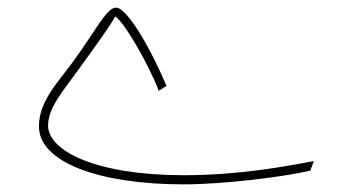

<svg xmlns="http://www.w3.org/2000/svg" viewBox="-20 -462 887 503"><path d="M461 21C563 21 721 2 793 -15L802 -40C728 -26 606 -3 461 -3C228 -3 106 -68 106 -133C106 -181 148 -227 188 -283C222 -330 268 -393 282 -419C308 -401 370 -292 396 -224L416 -237C381 -322 315 -442 284 -442C259 -442 234 -386 171 -300C130 -244 82 -196 82 -131C82 -36 242 21 461 21Z"/></svg>

Font: Noto Sans Arabic ExtCond Thin
Style: Regular
Weight: 100
Width: 2
Designer: Monotype Design Team, Nadine Chahine, Nizar Qandah and Khaled Hosny
Foundry: Monotype Imaging Inc.
Version: Version 2.012